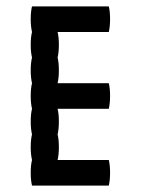

<svg xmlns="http://www.w3.org/2000/svg" viewBox="-20 -580 440 600"><path d="M160 -240Q164 -224 164 -200Q164 -177 160 -160Q164 -144 164 -120Q164 -97 160 -80H320Q324 -64 324 -40Q324 -17 320 0H80Q76 -17 76 -40Q76 -64 80 -80Q76 -97 76 -120Q76 -144 80 -160Q76 -177 76 -200Q76 -224 80 -240Q76 -257 76 -280Q76 -304 80 -320Q76 -337 76 -360Q76 -384 80 -400Q76 -417 76 -440Q76 -464 80 -480Q76 -497 76 -520Q76 -544 80 -560H320Q324 -544 324 -520Q324 -497 320 -480H160Q164 -464 164 -440Q164 -417 160 -400Q164 -384 164 -360Q164 -337 160 -320H320Q324 -304 324 -280Q324 -257 320 -240Z"/></svg>

Font: VT323
Style: Regular
Weight: 400
Monospace: yes
Designer: Peter Hull
Version: Version 2.000